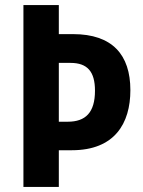

<svg xmlns="http://www.w3.org/2000/svg" viewBox="-20 -734 562 754"><path d="M492 -380C492 -519 421 -600 267 -600H211V-714H72V0H211V-144H262C430 -144 492 -249 492 -380ZM211 -256V-487H257C323 -487 353 -453 353 -378C353 -292 316 -256 246 -256Z"/></svg>

Font: Noto Sans Display SemiCondensed
Style: Bold
Weight: 700
Width: 4
Designer: Monotype Design Team
Foundry: Monotype Imaging Inc.
Version: Version 1.900